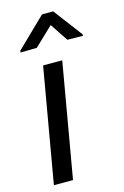

<svg xmlns="http://www.w3.org/2000/svg" viewBox="-116 -803 552 856"><g transform="rotate(-15 160.0 -375.0)"><path d="M220.2 -749.5H168.5L32.7 -617.7V-609.9L107.4 -611.3L193.4 -693.4L248.5 -610.8L320.3 -609.9V-616.7ZM202.6 -528.3H114.3L22.5 0H110.8Z"/></g></svg>

Font: Roboto
Style: Italic
Weight: 400
Italic angle: -12°
Designer: Google
Version: Version 2.137; 2017